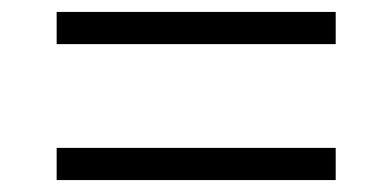

<svg xmlns="http://www.w3.org/2000/svg" viewBox="-20 -636 656 322"><path d="M543 -388V-334H75V-388ZM543 -616V-562H75V-616Z"/></svg>

Font: Matangi Light
Style: Regular
Weight: 400
Version: Version 3.002